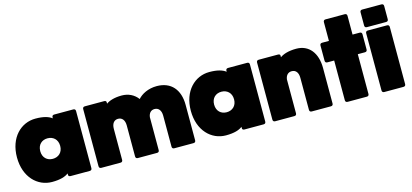

<svg xmlns="http://www.w3.org/2000/svg" viewBox="-63 -1198 3574 1664"><g transform="rotate(-15 1724.5 -366.0)"><path d="M242 8C317 8 362 -7 390 -29V-15C390 -6 397 0 410 0H581C594 0 601 -7 601 -20V-532C601 -545 594 -552 581 -552H410C397 -552 390 -545 390 -532V-523C362 -545 317 -560 243 -560C113 -560 2 -454 2 -276C2 -98 113 8 242 8ZM211 -276C211 -335 250 -368 300 -368C350 -368 390 -335 390 -276C390 -217 350 -184 300 -184C250 -184 211 -217 211 -276Z M665 -532V-20C665 -7 672 0 685 0H857C870 0 877 -7 877 -20V-298C877 -346 899 -373 935 -373C970 -373 993 -346 993 -298V-20C993 -7 1000 0 1013 0H1185C1198 0 1205 -7 1205 -20V-315C1210 -352 1230 -373 1262 -373C1297 -373 1320 -346 1320 -298V-20C1320 -7 1327 0 1340 0H1512C1525 0 1532 -7 1532 -20V-338C1532 -474 1460 -560 1331 -560C1254 -560 1193 -527 1161 -490C1127 -535 1077 -560 1017 -560C951 -560 904 -544 877 -524V-538C877 -547 870 -552 857 -552H685C672 -552 665 -545 665 -532Z M1802 8C1877 8 1922 -7 1950 -29V-15C1950 -6 1957 0 1970 0H2141C2154 0 2161 -7 2161 -20V-532C2161 -545 2154 -552 2141 -552H1970C1957 -552 1950 -545 1950 -532V-523C1922 -545 1877 -560 1803 -560C1673 -560 1562 -454 1562 -276C1562 -98 1673 8 1802 8ZM1771 -276C1771 -335 1810 -368 1860 -368C1910 -368 1950 -335 1950 -276C1950 -217 1910 -184 1860 -184C1810 -184 1771 -217 1771 -276Z M2225 -532V-20C2225 -7 2232 0 2245 0H2417C2430 0 2437 -7 2437 -20V-324C2442 -361 2463 -382 2495 -382C2531 -382 2553 -355 2553 -307V-20C2553 -7 2560 0 2573 0H2745C2758 0 2765 -7 2765 -20V-338C2765 -474 2697 -560 2583 -560C2514 -560 2466 -544 2437 -523V-538C2437 -547 2430 -552 2417 -552H2245C2232 -552 2225 -545 2225 -532Z M3087 -20V-376H3151C3164 -376 3171 -383 3171 -396V-532C3171 -545 3164 -552 3151 -552H3087V-720C3087 -733 3080 -740 3067 -740H2895C2882 -740 2875 -733 2875 -720V-552H2814C2801 -552 2794 -545 2794 -532V-396C2794 -383 2801 -376 2814 -376H2875V-20C2875 -7 2882 0 2895 0H3067C3080 0 3087 -7 3087 -20Z M3204 -532V-20C3204 -7 3211 0 3224 0H3396C3409 0 3416 -7 3416 -20V-532C3416 -545 3409 -552 3396 -552H3224C3211 -552 3204 -545 3204 -532ZM3224 -582H3396C3409 -582 3416 -589 3416 -602V-720C3416 -733 3409 -740 3396 -740H3224C3211 -740 3204 -733 3204 -720V-602C3204 -589 3211 -582 3224 -582Z"/></g></svg>

Font: Malmofest Black-Rounded
Style: Regular
Weight: 800
Designer: Jonny Pinhorn (Poppins), Kolossal
Version: Version 1.004;Glyphs 3.1.2 (3151)